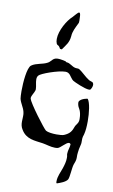

<svg xmlns="http://www.w3.org/2000/svg" viewBox="-93 -694 549 934"><g transform="rotate(10 181.5 -227.5)"><path d="M341 -23C341 -42 340 -49 346 -65L347 -69C351 -84 353 -107 353 -132C353 -175 347 -223 334 -240C334 -241 302 -236 293 -220C290 -214 294 -199 297 -193C298 -190 312 -175 312 -137C312 -132 312 -129 311 -125C309 -114 300 -107 296 -98C287 -72 279 -59 251 -47C244 -44 229 -43 214 -43C194 -43 171 -46 161 -52C151 -58 64 -173 61 -192C60 -193 60 -194 60 -195C60 -208 74 -225 77 -238V-244C77 -257 71 -274 71 -289C71 -296 72 -303 77 -309C86 -321 169 -351 205 -351C227 -351 232 -331 244 -319L250 -314C258 -309 311 -285 332 -285C336 -285 339 -286 340 -288C344 -294 348 -303 348 -311C348 -315 347 -318 345 -321C342 -326 329 -327 324 -331C304 -343 286 -364 268 -375C263 -378 253 -376 247 -378C232 -381 218 -397 203 -397C200 -397 199 -399 196 -401C186 -403 172 -407 158 -407C149 -407 140 -405 133 -398C126 -392 121 -384 113 -380C88 -366 58 -368 34 -351C16 -337 10 -266 10 -221C10 -204 11 -190 12 -184C17 -162 32 -145 37 -123C39 -116 39 -109 39 -102C39 -93 38 -84 38 -75C38 -62 40 -49 48 -37C73 6 116 5 156 11C175 14 197 22 217 22C222 22 226 22 231 21C245 18 268 -13 282 -13C285 -13 288 -11 290 -8C290 8 282 23 282 39V40C283 51 281 34 282 44C284 50 284 56 284 61C284 79 279 96 273 114C266 134 254 158 254 180V186C254 187 255 192 258 191C273 186 299 177 308 163C315 152 316 105 322 87C326 76 331 65 331 53V37C331 30 333 20 334 12V10C334 8 342 -22 341 -23ZM168 -455C185 -480 199 -493 202 -526C203 -550 215 -571 225 -592C228 -596 228 -602 228 -608C228 -616 227 -624 227 -631C226 -642 224 -646 220 -646C214 -646 202 -629 192 -619C167 -597 135 -542 135 -501C135 -492 136 -485 139 -478C142 -471 148 -472 152 -467C160 -458 154 -455 168 -455Z"/></g></svg>

Font: Ancial
Style: Regular
Weight: 400
Designer: Daytona Mess (Anne-Dauphine Borione)
Foundry: Daytona Mess (Anne-Dauphine Borione)
Version: Version 1.000;Glyphs 3.2 (3192)